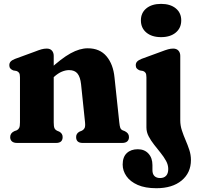

<svg xmlns="http://www.w3.org/2000/svg" viewBox="-20 -737 1020 990"><path d="M257 -449V-106Q257 -85 260.8 -76.5Q264.5 -68 273 -63.5L286 -58Q303 -48.5 303 -30.5Q303 0 269.5 0H68Q50.5 0 41.5 -8Q32.5 -16 32.5 -30Q32.5 -40.5 37.8 -48Q43 -55.5 53.5 -60.5L67 -65.5Q75 -69.5 79 -77.8Q83 -86 83 -106V-338Q83 -354.5 78.5 -361.2Q74 -368 65 -371L48 -374Q38.5 -378 33.2 -384.2Q28 -390.5 28 -400.5Q28 -412 34.8 -419.5Q41.5 -427 58 -433.5L159 -470.5Q180.5 -479 194 -482.8Q207.5 -486.5 221 -486.5Q238.5 -486.5 247.8 -476Q257 -465.5 257 -449ZM241 -325 212 -357 232 -376Q296.5 -436 343.8 -462Q391 -488 432.5 -488Q494.5 -488 529.2 -446.8Q564 -405.5 570.5 -337L595 -106.5Q597 -86.5 600.2 -78Q603.5 -69.5 611.5 -65.5L624 -60.5Q634.5 -55 639.8 -47.8Q645 -40.5 645 -30Q645 -16 636.2 -8Q627.5 0 610 0H406Q372.5 0 372.5 -30.5Q372.5 -48.5 389.5 -58L403 -63.5Q411.5 -68 416 -76.5Q420.5 -85 418.5 -106L398 -302.5Q394 -339.5 379.8 -357.5Q365.5 -375.5 336 -375.5Q318.5 -375.5 299 -367.5Q279.5 -359.5 259 -341ZM909.5 -116Q909.5 -90 917.8 -64.8Q926 -39.5 937 -14.2Q948 11 956.2 36.2Q964.5 61.5 964.5 88Q964.5 154 916.5 193.8Q868.5 233.5 786.5 233.5Q728.5 233.5 690 216.5Q651.5 199.5 632 171.5Q612.5 143.5 612.5 111.5Q612.5 72.5 633.8 52.5Q655 32.5 690.5 32.5Q725 32.5 745.5 55Q766 77.5 766 114V140Q766 160.5 776.5 170.8Q787 181 805.5 181Q825.5 181 836.5 169.2Q847.5 157.5 847.5 134.5Q847.5 113 836.2 92.5Q825 72 808.2 51.2Q791.5 30.5 774.8 9.2Q758 -12 746.5 -34Q735 -56 735 -80V-338Q735 -354.5 730.5 -361.2Q726 -368 717.5 -371L700.5 -374Q690.5 -378 685.2 -384.2Q680 -390.5 680 -400.5Q680 -412 687 -419.5Q694 -427 710 -433.5L811 -470.5Q833 -479 846.8 -482.8Q860.5 -486.5 873 -486.5Q890.5 -486.5 900 -476Q909.5 -465.5 909.5 -449ZM810.5 -545.5Q763 -545.5 734.8 -569Q706.5 -592.5 706.5 -632Q706.5 -671 734.8 -694Q763 -717 810.5 -717Q858 -717 886.2 -694Q914.5 -671 914.5 -632Q914.5 -592.5 886.2 -569Q858 -545.5 810.5 -545.5Z"/></svg>

Font: Fraunces 28pt Soft Wonky
Style: Bold
Weight: 700
Version: Version 1.000;[b76b70a41]